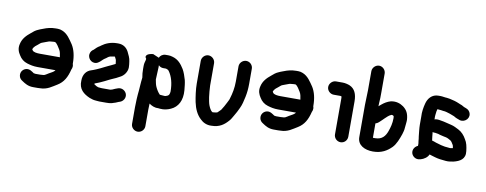

<svg xmlns="http://www.w3.org/2000/svg" viewBox="-75 -1122 4425 1747"><g transform="rotate(10 2137.5 -248.5)"><path d="M434 -306C430 -332 427 -356 415 -375C402 -394 388 -424 367 -435H354C350 -435 346 -435 342 -434L320 -432C317 -431 315 -431 313 -431C302 -427 292 -423 280 -419L264 -413C254 -409 242 -406 234 -398C227 -393 220 -387 215 -382L195 -366C187 -358 179 -349 174 -335V-334C175 -332 177 -330 179 -326C188 -309 224 -306 250 -306ZM560 -267C563 -260 564 -252 564 -245C564 -234 561 -224 556 -214C538 -141 511 -91 455 -57C412 -32 372 3 304 3C295 4 288 4 283 4H241C194 4 165 -15 138 -33C121 -43 109 -56 105 -76C98 -113 123 -142 153 -148C184 -154 206 -134 226 -121H230C235 -120 238 -119 241 -119H283C286 -119 292 -119 299 -120C304 -120 309 -120 314 -121L326 -124C338 -130 347 -136 358 -143C377 -155 388 -158 403 -170L412 -179C413 -180 414 -182 415 -183H250C211 -183 182 -190 152 -199C118 -209 92 -231 75 -260C57 -287 43 -319 54 -362C65 -413 99 -447 134 -475C150 -490 174 -509 195 -517L213 -525C222 -529 231 -532 240 -535C272 -548 309 -558 352 -558H371C385 -558 399 -555 413 -549C463 -529 490 -483 519 -441C546 -398 560 -340 560 -272Z M694 -382C697 -402 708 -417 725 -427C742 -444 754 -457 776 -469C780 -472 783 -474 785 -476C819 -501 866 -522 925 -522H937C984 -522 1015 -496 1032 -463C1044 -436 1060 -411 1063 -376C1065 -362 1068 -341 1068 -324C1068 -282 1038 -244 1008 -229C985 -215 958 -203 932 -192C917 -186 902 -177 889 -171L871 -162C857 -155 845 -150 832 -144L815 -137C808 -134 796 -129 786 -126V-119C787 -117 790 -115 793 -114C801 -108 813 -101 824 -98L844 -96C849 -95 854 -95 859 -95H934C937 -96 939 -96 941 -96L955 -100C970 -108 988 -114 1005 -120C1042 -132 1074 -107 1083 -81C1095 -44 1070 -12 1044 -3C1025 2 1009 13 990 17L972 23C955 27 940 28 919 28H857C848 28 840 27 831 26C803 24 791 21 765 11C708 -14 658 -51 663 -131C663 -188 692 -226 736 -239C745 -242 758 -246 766 -250L783 -257C795 -263 804 -266 816 -272L854 -291C863 -296 872 -300 881 -304L907 -316C919 -322 932 -328 944 -334V-340C943 -349 942 -356 941 -362C941 -367 939 -371 938 -375L926 -399C924 -398 921 -398 918 -398C906 -396 898 -395 887 -393C866 -389 855 -372 837 -363C820 -352 807 -333 790 -323C745 -289 686 -330 694 -382Z M1334 -391V-370C1334 -335 1329 -294 1329 -259C1333 -238 1337 -212 1346 -193C1357 -169 1371 -146 1389 -128H1391C1402 -128 1415 -127 1429 -125C1439 -123 1452 -129 1461 -133C1475 -140 1478 -155 1480 -174C1480 -250 1462 -312 1431 -355C1424 -365 1416 -368 1403 -372H1378C1361 -372 1346 -378 1334 -391ZM1378 -495H1405C1416 -495 1429 -493 1445 -488C1497 -473 1526 -437 1552 -395C1567 -370 1580 -332 1589 -300C1596 -271 1599 -239 1602 -207C1610 -113 1574 -49 1511 -21C1485 -9 1451 1 1413 -3C1405 -4 1399 -5 1394 -5C1361 -3 1332 -17 1311 -33C1310 -23 1310 -14 1310 -7C1309 3 1309 13 1309 22V177C1309 210 1281 238 1248 238C1215 238 1186 210 1186 177V22C1186 11 1186 0 1187 -11C1187 -37 1189 -67 1191 -94C1197 -143 1198 -204 1205 -254C1200 -278 1198 -305 1198 -333V-359C1198 -381 1202 -396 1207 -412C1208 -413 1208 -415 1208 -416L1210 -428L1203 -439C1199 -446 1201 -455 1210 -464C1219 -473 1238 -479 1265 -482L1279 -476C1283 -474 1321 -458 1321 -458C1329 -478 1351 -495 1378 -495Z M2172 -507V-366C2172 -323 2168 -283 2160 -245C2151 -204 2144 -170 2128 -137C2115 -109 2103 -85 2087 -59C2075 -40 2068 -23 2053 -7C2017 34 1975 68 1900 68C1856 71 1820 52 1797 29C1758 -6 1734 -57 1721 -119C1712 -164 1702 -233 1702 -287V-496C1702 -529 1730 -558 1763 -558C1796 -558 1825 -529 1825 -496V-290C1825 -270 1831 -202 1834 -185C1837 -165 1843 -130 1850 -112C1858 -92 1870 -64 1888 -55H1889C1892 -54 1894 -54 1895 -55C1899 -55 1903 -55 1906 -56C1915 -56 1924 -59 1933 -61V-62C1936 -64 1939 -67 1943 -71L1963 -91C1979 -114 1992 -140 2005 -165L2017 -189C2020 -194 2022 -201 2024 -209C2038 -254 2049 -306 2049 -366V-507C2049 -540 2078 -568 2111 -568C2144 -568 2172 -540 2172 -507Z M2656 -306C2652 -332 2649 -356 2637 -375C2624 -394 2610 -424 2589 -435H2576C2572 -435 2568 -435 2564 -434L2542 -432C2539 -431 2537 -431 2535 -431C2524 -427 2514 -423 2502 -419L2486 -413C2476 -409 2464 -406 2456 -398C2449 -393 2442 -387 2437 -382L2417 -366C2409 -358 2401 -349 2396 -335V-334C2397 -332 2399 -330 2401 -326C2410 -309 2446 -306 2472 -306ZM2782 -267C2785 -260 2786 -252 2786 -245C2786 -234 2783 -224 2778 -214C2760 -141 2733 -91 2677 -57C2634 -32 2594 3 2526 3C2517 4 2510 4 2505 4H2463C2416 4 2387 -15 2360 -33C2343 -43 2331 -56 2327 -76C2320 -113 2345 -142 2375 -148C2406 -154 2428 -134 2448 -121H2452C2457 -120 2460 -119 2463 -119H2505C2508 -119 2514 -119 2521 -120C2526 -120 2531 -120 2536 -121L2548 -124C2560 -130 2569 -136 2580 -143C2599 -155 2610 -158 2625 -170L2634 -179C2635 -180 2636 -182 2637 -183H2472C2433 -183 2404 -190 2374 -199C2340 -209 2314 -231 2297 -260C2279 -287 2265 -319 2276 -362C2287 -413 2321 -447 2356 -475C2372 -490 2396 -509 2417 -517L2435 -525C2444 -529 2453 -532 2462 -535C2494 -548 2531 -558 2574 -558H2593C2607 -558 2621 -555 2635 -549C2685 -529 2712 -483 2741 -441C2768 -398 2782 -340 2782 -272Z M3021 -50V-376C3021 -390 3021 -391 3019 -401H3017C3014 -402 3011 -402 3009 -403H2947C2914 -403 2885 -431 2885 -464C2885 -497 2914 -526 2947 -526H3009C3031 -526 3059 -519 3075 -512C3123 -491 3144 -444 3144 -376V-50C3144 -16 3117 12 3083 12C3049 12 3021 -16 3021 -50Z M3518 -306C3514 -308 3511 -313 3505 -313C3503 -314 3500 -314 3497 -314L3493 -312C3471 -303 3455 -284 3439 -270L3425 -256C3420 -251 3413 -244 3405 -237L3394 -227C3386 -220 3377 -215 3366 -212V-80C3368 -80 3370 -80 3371 -79H3387C3450 -79 3479 -116 3496 -164C3509 -201 3520 -238 3520 -289C3520 -295 3518 -302 3518 -306ZM3247 -497V-673C3247 -706 3276 -735 3309 -735C3342 -735 3370 -706 3370 -673V-497C3370 -466 3370 -430 3367 -401C3367 -390 3367 -380 3366 -370C3368 -371 3369 -373 3370 -374C3376 -379 3382 -384 3389 -390C3412 -409 3437 -425 3469 -434C3518 -444 3556 -430 3586 -409C3622 -382 3639 -351 3643 -294C3644 -278 3638 -236 3637 -220C3636 -196 3630 -179 3624 -158C3608 -112 3589 -61 3558 -29C3517 12 3467 44 3387 44C3311 44 3243 11 3243 -64V-362C3243 -405 3247 -452 3247 -497Z M3902 -437H3899C3897 -430 3895 -424 3894 -417C3892 -396 3887 -373 3889 -349V-341C3896 -344 3904 -345 3911 -345H3917C3925 -345 3935 -344 3948 -341C3984 -336 4012 -326 4046 -319C4073 -313 4096 -300 4118 -289C4150 -273 4176 -244 4193 -212C4212 -184 4219 -149 4224 -107C4234 -34 4183 -7 4125 7C4104 10 4081 16 4055 13C4019 10 3983 6 3954 -3L3920 -13C3915 -14 3906 -19 3900 -19C3890 8 3858 30 3828 38L3818 40C3781 49 3750 23 3743 -5C3735 -40 3758 -68 3783 -78V-100L3780 -121L3778 -143C3777 -150 3776 -156 3775 -163C3772 -196 3766 -236 3766 -272V-345C3763 -388 3771 -433 3780 -467C3792 -516 3827 -560 3887 -560H3906C3925 -560 3948 -554 3966 -554C3973 -553 3982 -551 3993 -550C4023 -544 4056 -535 4080 -524L4094 -518C4107 -514 4118 -509 4128 -502C4130 -501 4133 -499 4136 -498C4159 -489 4176 -485 4188 -464C4217 -414 4169 -362 4118 -374C4098 -381 4075 -389 4058 -401H4057C4043 -405 4030 -413 4015 -417C3997 -422 3975 -431 3953 -431C3946 -432 3940 -433 3934 -434C3929 -434 3909 -437 3902 -437ZM3892 -225C3893 -223 3893 -221 3893 -218C3895 -192 3898 -172 3901 -148C3916 -144 3927 -140 3940 -135L3954 -131C3957 -130 3968 -127 3971 -126L3988 -121C4004 -119 4022 -112 4040 -112C4049 -111 4058 -110 4069 -109H4078C4085 -110 4092 -112 4099 -113C4097 -128 4095 -139 4088 -148C4083 -157 4073 -174 4063 -179C4050 -186 4035 -196 4019 -199L3999 -203C3981 -208 3963 -210 3946 -217C3940 -218 3923 -220 3916 -222H3911C3904 -222 3898 -223 3892 -225Z"/></g></svg>

Font: Blanket
Style: Reversed
Weight: 700
Foundry: Cannot Into Space Fonts
Version: Version 0.9